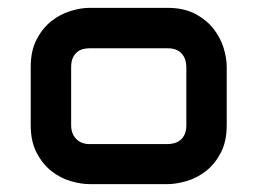

<svg xmlns="http://www.w3.org/2000/svg" viewBox="-20 -720 650 485"><path d="M552.7 -403.8Q552.7 -362.8 537.8 -334.2Q522.9 -305.7 500.5 -288.1Q478 -270.5 451.7 -262.7Q425.3 -254.9 402.8 -254.9H206.5Q184.1 -254.9 158 -262.7Q131.8 -270.5 109.6 -288.1Q87.4 -305.7 72.5 -334.2Q57.6 -362.8 57.6 -403.8V-550.8Q57.6 -591.8 72.5 -620.4Q87.4 -648.9 109.6 -666.5Q131.8 -684.1 158 -692.1Q184.1 -700.2 206.5 -700.2H402.8Q443.8 -700.2 472.4 -685.3Q501 -670.4 518.8 -647.9Q536.6 -625.5 544.7 -599.4Q552.7 -573.2 552.7 -550.8ZM450.7 -550.8Q450.7 -558.6 448.5 -566.9Q446.3 -575.2 440.9 -582.3Q435.5 -589.4 426.3 -593.8Q417 -598.1 402.8 -598.1H206.5Q198.7 -598.1 190.4 -596.2Q182.1 -594.2 175.3 -588.9Q168.5 -583.5 164.1 -574.2Q159.7 -564.9 159.7 -550.8V-403.8Q159.7 -381.8 172.6 -368.9Q185.5 -356 206.5 -356H402.8Q411.1 -356 419.7 -358.2Q428.2 -360.4 435.1 -365.7Q441.9 -371.1 446.3 -380.4Q450.7 -389.6 450.7 -403.8Z"/></svg>

Font: Audiowide
Style: Regular
Weight: 400
Designer: Astigmatic (AOETI)
Foundry: Astigmatic (AOETI)
Version: Version 1.002